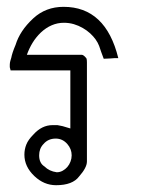

<svg xmlns="http://www.w3.org/2000/svg" viewBox="-20 -545 473 565"><path d="M167 -524.9Q291 -524.9 328.1 -374H317.9L305.2 -373L285.2 -372.1L277.8 -392.1Q275.4 -400.4 271.7 -409.9Q268.1 -419.4 261.2 -429.2Q254.9 -438 245.4 -446.8Q235.8 -455.6 223.6 -462.6Q211.4 -469.7 197.3 -473.9Q183.1 -478 168 -478Q149.4 -478 132.3 -470.7Q115.2 -463.4 100.1 -449.2Q85.9 -435.5 75.9 -419.2Q65.9 -402.8 59.1 -383.8H220.2Q225.6 -383.8 232.9 -375Q235.8 -373.5 235.8 -360.8V-69.8Q235.8 -51.8 212.9 -25.9Q193.8 0 145 0Q109.4 0 81.1 -26.9Q51.8 -54.7 51.8 -89.8Q51.8 -105.5 57.4 -119.6Q63 -133.8 78.1 -148.9Q103 -176.8 134.8 -176.8H148.9L164.1 -173.8L187 -167V-337.9H11.2L8.8 -347.2Q8.8 -352.1 8.8 -355Q8.8 -357.9 9.3 -360.8Q9.8 -363.8 10.7 -366.9Q11.7 -370.1 13.2 -375Q14.2 -380.9 17.3 -390.6Q20.5 -400.4 25.9 -413.1Q32.2 -433.6 44.9 -452.9Q57.6 -472.2 78.1 -491.2Q114.7 -524.9 167 -524.9ZM190.9 -87.9Q190.9 -106.4 178.2 -121.1Q164.1 -137.2 144 -137.2Q121.6 -137.2 107.9 -121.1Q95.2 -107.9 95.2 -87.9Q95.2 -64.9 110.8 -55.2Q125 -41 147 -38.1Q156.2 -38.1 164.3 -42.5Q172.4 -46.9 178.2 -53.7Q184.1 -60.5 187.5 -69.6Q190.9 -78.6 190.9 -87.9Z"/></svg>

Font: Defago Noto Sans
Style: Regular
Weight: 400
Designer: John M. Durdin
Foundry: Lao IT Dev Co., Ltd.
Version: Version 1.000 2007 initial release